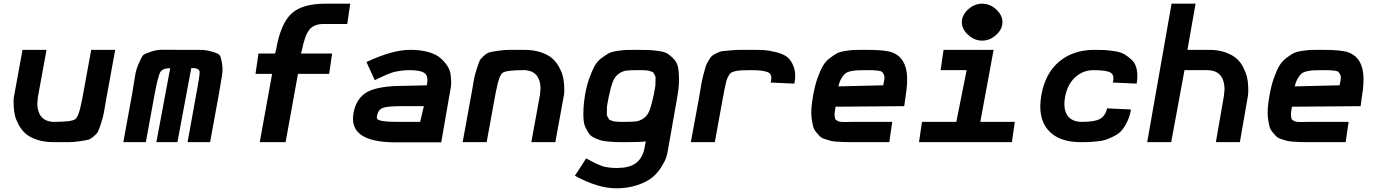

<svg xmlns="http://www.w3.org/2000/svg" viewBox="-20 -770 7456 1040"><path d="M271 0Q220 0 181 -13Q142 -26 119.5 -45.5Q97 -65 82 -92.5Q67 -120 61.5 -142Q56 -164 54.5 -190Q53 -216 53.5 -225.5Q54 -235 55 -243L102 -500H232L185 -243L182 -207Q185 -117 264 -110Q269 -110 275 -110Q368 -110 387.5 -124.5Q407 -139 421 -214Q425 -233 427 -243L474 -500H604L556 -237Q547 -183 542.5 -159Q538 -135 527.5 -102.5Q517 -70 512 -59Q507 -48 488.5 -32Q470 -16 457.5 -13Q445 -10 411.5 -5Q378 0 351.5 0Q325 0 271 0Z M648 0 696 -263Q708 -335 712.5 -364Q717 -393 732.5 -428.5Q748 -464 756 -471.5Q764 -479 797.5 -490Q831 -501 857 -500.5Q883 -500 948 -500Q958 -500 964 -500Q1037 -500 1066 -500Q1095 -500 1129.5 -490Q1164 -480 1170.5 -470.5Q1177 -461 1182.5 -427Q1188 -393 1182.5 -360.5Q1177 -328 1165 -257L1118 0H996L1045 -271Q1064 -371 1061 -384Q1057 -399 1031 -401Q1026 -401 1016 -401L941 0H827L902 -401Q860 -400 848 -379Q836 -358 817 -257L770 0Z M1387 0 1454 -370H1364L1380 -480H1470L1476 -504Q1500 -641 1558 -695.5Q1616 -750 1741 -750H1877L1861 -640H1731Q1681 -640 1656 -609.5Q1631 -579 1615 -497L1610 -480H1779L1763 -370H1594L1527 0Z M2122 1Q1995 1 1937.5 -38.5Q1880 -78 1895 -159Q1911 -241 1971.5 -273Q2032 -305 2168 -305L2292 -308Q2302 -357 2280.5 -373.5Q2259 -390 2197 -390Q2176 -390 2157 -387.5Q2138 -385 2125 -382.5Q2112 -380 2094.5 -373.5Q2077 -367 2068 -363Q2059 -359 2039 -349.5Q2019 -340 2010 -336L1965 -434Q2106 -500 2201 -500Q2258 -500 2300.5 -488Q2343 -476 2366 -455.5Q2389 -435 2403.5 -412.5Q2418 -390 2421 -364.5Q2424 -339 2424 -322.5Q2424 -306 2421 -292L2370 1ZM2132 -110H2256L2276 -195H2158Q2083 -195 2056.5 -186.5Q2030 -178 2023 -147Q2020 -136 2022 -129Q2024 -122 2037 -118Q2050 -114 2072.5 -112Q2095 -110 2132 -110Z M2486 0 2534 -263Q2543 -317 2547.5 -341Q2552 -365 2562.5 -397.5Q2573 -430 2578 -441Q2583 -452 2601.5 -468Q2620 -484 2632.5 -487Q2645 -490 2678.5 -495Q2712 -500 2738.5 -500Q2765 -500 2819 -500Q2870 -500 2909 -487Q2948 -474 2970.5 -454.5Q2993 -435 3008 -407.5Q3023 -380 3028.5 -358Q3034 -336 3035.5 -310Q3037 -284 3036.5 -274.5Q3036 -265 3035 -257L2988 0H2858L2905 -257L2908 -293Q2905 -383 2826 -390H2815Q2722 -390 2702.5 -375.5Q2683 -361 2669 -286Q2667 -280 2666.5 -276.5Q2666 -273 2665 -267.5Q2664 -262 2663 -257L2616 0Z M3317 250Q3219 250 3094 182L3155 88Q3163 92 3180.5 101.5Q3198 111 3205.5 114.5Q3213 118 3228.5 124.5Q3244 131 3255.5 133.5Q3267 136 3284 138Q3301 140 3320 140Q3386 140 3421 116Q3456 92 3469 42L3478 -4Q3450 0 3361 0Q3331 0 3314 -0.5Q3297 -1 3271.5 -3.5Q3246 -6 3232 -10.5Q3218 -15 3199.5 -23.5Q3181 -32 3171.5 -45Q3162 -58 3152.5 -77.5Q3143 -97 3141 -122Q3139 -147 3140.5 -180.5Q3142 -214 3149 -256Q3158 -307 3172 -346Q3186 -385 3200 -411Q3214 -437 3237 -454.5Q3260 -472 3277 -481Q3294 -490 3325.5 -494.5Q3357 -499 3375.5 -499.5Q3394 -500 3432 -500Q3435 -500 3437 -500Q3476 -500 3497 -499Q3518 -498 3549 -493.5Q3580 -489 3595.5 -479.5Q3611 -470 3629 -451.5Q3647 -433 3652.5 -406.5Q3658 -380 3658 -339.5Q3658 -299 3649 -247L3597 48Q3594 66 3588 84.5Q3582 103 3562 135Q3542 167 3514 190.5Q3486 214 3434 232Q3382 250 3317 250ZM3365 -110Q3407 -110 3426 -112.5Q3445 -115 3466 -129Q3487 -143 3498.5 -173Q3510 -203 3521 -256Q3525 -277 3528 -293Q3531 -309 3530.5 -322.5Q3530 -336 3531 -345.5Q3532 -355 3527 -362.5Q3522 -370 3520.5 -374.5Q3519 -379 3509 -382Q3499 -385 3496 -386.5Q3493 -388 3478 -389Q3463 -390 3458 -390Q3453 -390 3433 -390Q3391 -390 3372 -387.5Q3353 -385 3332 -371Q3311 -357 3299.5 -327Q3288 -297 3277 -244Q3273 -223 3270 -207Q3267 -191 3267.5 -177.5Q3268 -164 3267 -154.5Q3266 -145 3271 -137.5Q3276 -130 3277.5 -125.5Q3279 -121 3289 -118Q3299 -115 3302 -113.5Q3305 -112 3320 -111Q3335 -110 3340 -110Q3345 -110 3365 -110Z M3722 0 3767 -243Q3775 -291 3778.5 -312.5Q3782 -334 3790.5 -366.5Q3799 -399 3802.5 -410.5Q3806 -422 3818 -442Q3830 -462 3836 -467Q3842 -472 3861.5 -482Q3881 -492 3893.5 -493Q3906 -494 3936 -497Q3966 -500 3988.5 -500Q4011 -500 4055 -500Q4094 -500 4119.5 -498.5Q4145 -497 4185 -487Q4225 -477 4246.5 -459Q4268 -441 4280.5 -404.5Q4293 -368 4283 -317L4154 -323Q4166 -363 4143.5 -376.5Q4121 -390 4050 -390H4048Q4013 -390 3995 -389Q3977 -388 3960 -384Q3943 -380 3936 -372.5Q3929 -365 3922 -351Q3915 -337 3911 -317.5Q3907 -298 3901 -269Q3900 -262 3899.5 -258.5Q3899 -255 3897.5 -248.5Q3896 -242 3895 -237L3852 0Z M4594 0Q4568 0 4553 -0.5Q4538 -1 4514.5 -2.5Q4491 -4 4478 -7.5Q4465 -11 4447 -17Q4429 -23 4419.5 -33Q4410 -43 4399 -56.5Q4388 -70 4383.5 -89Q4379 -108 4376 -132Q4373 -156 4375.5 -187.5Q4378 -219 4385 -256Q4394 -307 4408 -346.5Q4422 -386 4436.5 -411.5Q4451 -437 4474.5 -455Q4498 -473 4514.5 -481.5Q4531 -490 4561.5 -494.5Q4592 -499 4607.5 -499.5Q4623 -500 4657 -500Q4668 -500 4673 -500Q4773 -500 4810 -487Q4902 -455 4893 -314Q4891 -283 4885 -247L4878 -195L4506 -192Q4503 -176 4501.5 -164Q4500 -152 4501 -143Q4502 -134 4503 -128.5Q4504 -123 4510.5 -119Q4517 -115 4521 -113Q4525 -111 4536 -110Q4547 -109 4554 -109Q4561 -109 4577.5 -109.5Q4594 -110 4604 -110H4813L4797 0ZM4521 -302 4764 -308Q4769 -329 4770.5 -343Q4772 -357 4767.5 -366Q4763 -375 4758 -380Q4753 -385 4738 -387Q4723 -389 4712.5 -389.5Q4702 -390 4677 -390Q4672 -390 4669 -390Q4637 -390 4620.5 -389Q4604 -388 4585 -383.5Q4566 -379 4556 -369.5Q4546 -360 4536.5 -343.5Q4527 -327 4521 -302Z M5224 -719Q5258 -750 5300 -750Q5342 -750 5376 -719Q5410 -688 5410 -650Q5410 -612 5376 -581Q5342 -550 5300 -550Q5258 -550 5224 -581Q5190 -612 5190 -650Q5190 -688 5224 -719ZM4958 0 4974 -110H5160L5216 -390H5075L5091 -500H5362L5290 -110H5477L5461 0Z M5833 0Q5713 0 5656 -67Q5599 -134 5621 -256Q5642 -374 5718 -437Q5794 -500 5909 -500Q5941 -500 5961.5 -499Q5982 -498 6016 -493Q6050 -488 6070.5 -476Q6091 -464 6111 -445Q6131 -426 6137.5 -393Q6144 -360 6137 -317L6008 -323Q6018 -363 5996 -376.5Q5974 -390 5904 -390H5902Q5846 -390 5803.5 -351Q5761 -312 5749 -244Q5738 -179 5762 -144.5Q5786 -110 5840 -110H5842Q5910 -110 5938.5 -126Q5967 -142 5977 -183L6106 -177Q6100 -140 6085.5 -110.5Q6071 -81 6055.5 -63Q6040 -45 6013.5 -32Q5987 -19 5969.5 -13Q5952 -7 5920.5 -4Q5889 -1 5875.5 -0.5Q5862 0 5833 0Z M6194 0 6326 -750H6456L6412 -500H6530Q6580 -500 6618.5 -486Q6657 -472 6679 -452Q6701 -432 6715 -404Q6729 -376 6734.5 -352.5Q6740 -329 6741 -302.5Q6742 -276 6741 -266Q6740 -256 6739 -247L6696 0H6566L6609 -247L6613 -285Q6612 -380 6535 -389L6520 -390H6396L6324 0Z M7066 0Q7040 0 7025 -0.5Q7010 -1 6986.5 -2.5Q6963 -4 6950 -7.5Q6937 -11 6919 -17Q6901 -23 6891.5 -33Q6882 -43 6871 -56.5Q6860 -70 6855.5 -89Q6851 -108 6848 -132Q6845 -156 6847.5 -187.5Q6850 -219 6857 -256Q6866 -307 6880 -346.5Q6894 -386 6908.5 -411.5Q6923 -437 6946.5 -455Q6970 -473 6986.5 -481.5Q7003 -490 7033.5 -494.5Q7064 -499 7079.5 -499.5Q7095 -500 7129 -500Q7140 -500 7145 -500Q7245 -500 7282 -487Q7374 -455 7365 -314Q7363 -283 7357 -247L7350 -195L6978 -192Q6975 -176 6973.5 -164Q6972 -152 6973 -143Q6974 -134 6975 -128.5Q6976 -123 6982.5 -119Q6989 -115 6993 -113Q6997 -111 7008 -110Q7019 -109 7026 -109Q7033 -109 7049.5 -109.5Q7066 -110 7076 -110H7285L7269 0ZM6993 -302 7236 -308Q7241 -329 7242.5 -343Q7244 -357 7239.5 -366Q7235 -375 7230 -380Q7225 -385 7210 -387Q7195 -389 7184.5 -389.5Q7174 -390 7149 -390Q7144 -390 7141 -390Q7109 -390 7092.5 -389Q7076 -388 7057 -383.5Q7038 -379 7028 -369.5Q7018 -360 7008.5 -343.5Q6999 -327 6993 -302Z"/></svg>

Font: Hermit
Style: Bold Italic
Weight: 700
Italic angle: -10°
Designer: Pablo Caro
Version: Version 2.000;PS 002.000;hotconv 1.0.88;makeotf.lib2.5.64775